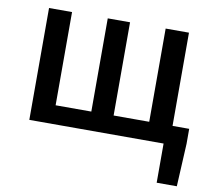

<svg xmlns="http://www.w3.org/2000/svg" viewBox="-81 -645 1039 931"><g transform="rotate(10 438.5 -179.0)"><path d="M86.9 0V-550.8H200.2V-91.8H376V-550.8H485.8V-91.8H661.1V-550.8H775.9V-91.8H857.9V-18.1L847.2 192.9H748V0Z"/></g></svg>

Font: Source Han Sans CN Medium
Style: Regular
Weight: 500
Designer: Ryoko NISHIZUKA  (kana, bopomofo & ideographs); Paul D. Hunt (Latin, Greek & Cyrillic); Sandoll Communications , Soo-you
Foundry: Adobe
Version: Version 2.004;hotconv 1.0.118;makeotfexe 2.5.65603